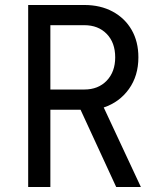

<svg xmlns="http://www.w3.org/2000/svg" viewBox="-20 -750 640 770"><path d="M93 0V-730H318Q383 -730 432 -703.5Q481 -677 508 -630Q535 -583 535 -520Q535 -446 497 -393Q459 -340 396 -319L545 0H446L303 -310H182V0ZM182 -391H318Q374 -391 408 -426.5Q442 -462 442 -520Q442 -579 408 -614Q374 -649 318 -649H182Z"/></svg>

Font: JetBrainsMonoNL NF
Style: Regular
Weight: 400
Designer: Philipp Nurullin, Konstantin Bulenkov
Foundry: JetBrains
Version: Version 2.304; ttfautohint (v1.8.4.7-5d5b);Nerd Fonts 3.2.1